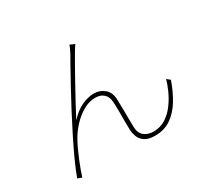

<svg xmlns="http://www.w3.org/2000/svg" viewBox="-155 -982 1311 1230"><g transform="rotate(-30 500.0 -367.0)"><path d="M517 -742Q512 -734 503 -720.5Q494 -707 485 -691Q470 -666 444 -619.5Q418 -573 387 -517.5Q356 -462 327 -408Q298 -354 278 -315Q322 -364 370 -386Q418 -408 461 -408Q505 -408 538 -380Q571 -352 572 -296Q573 -259 573.5 -223Q574 -187 574 -154Q574 -121 575 -93Q577 -47 604.5 -26Q632 -5 672 -5Q723 -5 763 -31Q803 -57 832.5 -97.5Q862 -138 881 -181Q900 -224 909 -257L933 -237Q907 -162 871 -103.5Q835 -45 785.5 -11Q736 23 668 23Q617 23 590.5 4Q564 -15 555 -41.5Q546 -68 545 -91Q544 -123 544 -157Q544 -191 544 -226.5Q544 -262 542 -296Q541 -335 518 -357.5Q495 -380 454 -380Q408 -380 363 -353.5Q318 -327 282 -287.5Q246 -248 225 -209Q212 -187 197 -154.5Q182 -122 168 -88Q154 -54 143.5 -24.5Q133 5 128 22L97 10Q115 -41 145 -106.5Q175 -172 211 -244Q247 -316 284.5 -387Q322 -458 356.5 -521Q391 -584 417.5 -631.5Q444 -679 458 -703Q466 -719 472 -731.5Q478 -744 482 -757Z"/></g></svg>

Font: Shanggu Sans SC VF
Style: Regular
Weight: 250
Designer: GuiWonder
Version: Version 1.021